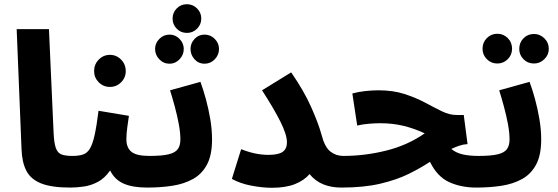

<svg xmlns="http://www.w3.org/2000/svg" viewBox="-20 -884 2647 910"><path d="M313 5Q225 5 175.5 -14.5Q126 -34 105 -74.5Q84 -115 82 -178L59 -746H212L234 -256Q236 -207 244.5 -183Q253 -159 271.5 -152Q290 -145 323 -145Q362 -145 380 -123.5Q398 -102 398 -72Q398 -37 376.5 -16Q355 5 313 5Z M501 -472Q470 -472 448 -494Q426 -516 426 -547Q426 -579 448 -601.5Q470 -624 501 -624Q532 -624 554 -601.5Q576 -579 576 -547Q576 -516 554 -494Q532 -472 501 -472Z M313 5 323 -145Q353 -145 373 -151.5Q393 -158 406 -179.5Q419 -201 428.5 -244Q438 -287 447 -359L591 -335Q588 -313 583.5 -282Q579 -251 579 -224Q579 -184 603 -164.5Q627 -145 688 -145Q727 -145 745 -123.5Q763 -102 763 -72Q763 -37 741.5 -16Q720 5 678 5Q608 5 565.5 -14Q523 -33 502 -76Q476 -39 444 -22Q412 -5 378 0Q344 5 313 5Z M866 -728Q837 -728 817.5 -748Q798 -768 798 -796Q798 -824 817.5 -844Q837 -864 866 -864Q894 -864 914 -844Q934 -824 934 -796Q934 -768 914 -748Q894 -728 866 -728ZM784 -582Q755 -582 735 -603Q715 -624 715 -652Q715 -679 735 -699.5Q755 -720 784 -720Q811 -720 831 -699.5Q851 -679 851 -652Q851 -624 831 -603Q811 -582 784 -582ZM949 -582Q921 -582 902 -603Q883 -624 883 -652Q883 -679 902 -699.5Q921 -720 949 -720Q978 -720 998 -699.5Q1018 -679 1018 -652Q1018 -624 998 -603Q978 -582 949 -582Z M678 5 688 -145Q747 -145 778.5 -152.5Q810 -160 822.5 -177Q835 -194 835 -223Q835 -255 827.5 -295.5Q820 -336 808.5 -378.5Q797 -421 786 -456L930 -496Q943 -461 955.5 -415.5Q968 -370 976.5 -320Q985 -270 985 -223Q985 -149 961 -104Q937 -59 894.5 -35.5Q852 -12 796.5 -3.5Q741 5 678 5Z M1252 -150Q1300 -150 1320 -164.5Q1340 -179 1340 -209Q1340 -246 1308.5 -308.5Q1277 -371 1222 -456L1360 -541Q1421 -453 1455.5 -375Q1490 -297 1504 -245Q1519 -187 1545.5 -166Q1572 -145 1607 -145Q1646 -145 1664 -123.5Q1682 -102 1682 -72Q1682 -37 1660.5 -16Q1639 5 1597 5Q1551 5 1513 -10Q1475 -25 1447 -59Q1422 -29 1378 -11.5Q1334 6 1269 6Q1224 6 1171.5 -4Q1119 -14 1079 -36L1123 -177Q1190 -150 1252 -150Z M1597 5 1607 -145Q1710 -145 1811.5 -170.5Q1913 -196 1993 -252Q1944 -275 1892.5 -287.5Q1841 -300 1782 -300Q1758 -300 1728.5 -297.5Q1699 -295 1673 -289L1650 -441Q1679 -449 1712 -452.5Q1745 -456 1774 -456Q1843 -456 1897 -438.5Q1951 -421 1994 -398Q2037 -375 2073.5 -357Q2110 -339 2144 -339H2178L2196 -201Q2176 -200 2157 -193.5Q2138 -187 2119 -178Q2142 -159 2174 -152Q2206 -145 2248 -145Q2287 -145 2305 -123.5Q2323 -102 2323 -72Q2323 -37 2301.5 -16Q2280 5 2238 5Q2165 5 2108.5 -21Q2052 -47 2018 -117Q1974 -88 1917.5 -60Q1861 -32 1783 -13.5Q1705 5 1597 5Z M2337 -583Q2308 -583 2287.5 -603.5Q2267 -624 2267 -653Q2267 -683 2287.5 -703.5Q2308 -724 2337 -724Q2366 -724 2386.5 -703.5Q2407 -683 2407 -653Q2407 -624 2386.5 -603.5Q2366 -583 2337 -583ZM2511 -583Q2481 -583 2461 -603.5Q2441 -624 2441 -652Q2441 -682 2461 -702.5Q2481 -723 2511 -723Q2539 -723 2560 -702.5Q2581 -682 2581 -652Q2581 -624 2560 -603.5Q2539 -583 2511 -583Z M2238 5 2248 -145Q2307 -145 2338.5 -152.5Q2370 -160 2382.5 -177Q2395 -194 2395 -223Q2395 -255 2387.5 -295.5Q2380 -336 2368.5 -378.5Q2357 -421 2346 -456L2490 -496Q2503 -461 2515.5 -415.5Q2528 -370 2536.5 -320Q2545 -270 2545 -223Q2545 -149 2521 -104Q2497 -59 2454.5 -35.5Q2412 -12 2356.5 -3.5Q2301 5 2238 5Z"/></svg>

Font: Noto Sans Arabic SemCond ExtBd
Style: Regular
Weight: 800
Width: 4
Designer: Monotype Design Team, Nadine Chahine, Nizar Qandah and Khaled Hosny
Foundry: Monotype Imaging Inc.
Version: Version 2.012; ttfautohint (v1.8.4.7-5d5b)